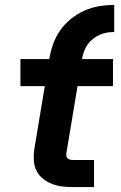

<svg xmlns="http://www.w3.org/2000/svg" viewBox="-20 -760 490 780"><path d="M277 0Q255 0 233 -2.5Q211 -5 191 -13Q171 -21 154.5 -34Q138 -47 128.5 -66Q119 -85 117.5 -107Q116 -129 119 -152L162 -410H63V-520H180Q185 -550 195.5 -580Q206 -610 224.5 -636.5Q243 -663 268.5 -683.5Q294 -704 323.5 -717Q353 -730 383.5 -735Q414 -740 444 -740V-630Q429 -630 414 -627.5Q399 -625 384.5 -618.5Q370 -612 357 -601.5Q344 -591 335 -578Q326 -565 321 -550Q316 -535 313 -520H439V-410H295L249 -134Q249 -128 250.5 -123Q252 -118 256.5 -115Q261 -112 266.5 -111Q272 -110 277 -110H362V0Z"/></svg>

Font: Iosevka Etoile XBdObl
Style: Regular
Weight: 800
Italic angle: -9°
Designer: Belleve Invis
Foundry: Belleve Invis
Version: Version 15.5.2; ttfautohint (v1.8.4)